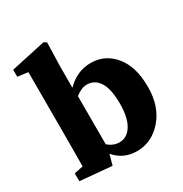

<svg xmlns="http://www.w3.org/2000/svg" viewBox="-170 -847 949 994"><g transform="rotate(-30 305.0 -349.5)"><path d="M243 -385V-97Q275 -70 311 -70Q356 -70 384 -114.5Q412 -159 412 -244Q412 -330 385.5 -372Q359 -414 312 -414Q279 -414 243 -385ZM240 -566V-437Q303 -501 385 -501Q470 -501 525.5 -434Q581 -367 581 -246Q581 -129 518 -57Q455 15 367 15Q286 15 235 -45L218 17L29 0V-47L82 -58Q83 -107 83 -210V-621L21 -629V-671L228 -716L244 -706Z"/></g></svg>

Font: TypoPRO Source Serif Pro
Style: Bold
Weight: 700
Designer: Frank Grießhammer
Foundry: Adobe Systems Incorporated
Version: Version 1.017;PS 1.0;hotconv 1.0.79;makeotf.lib2.5.61930